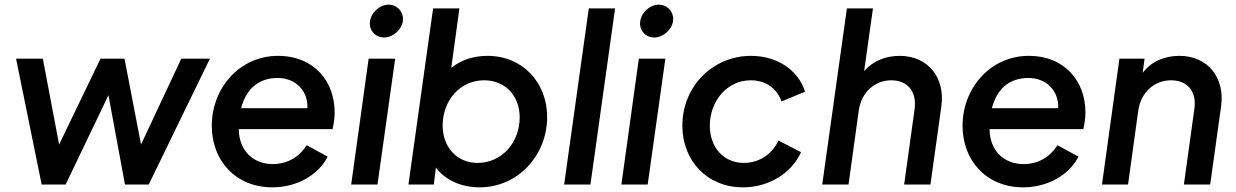

<svg xmlns="http://www.w3.org/2000/svg" viewBox="-20 -793 5313 825"><path d="M159 0H262L446 -384L517 0H619L882 -541H759L586 -172L515 -541H412L234 -172L164 -541H49Z M1150 12C1259 12 1350 -44 1388 -120L1298 -169C1268 -122 1219 -88 1152 -88C1069 -88 1007 -144 1006 -238H1409C1414 -260 1418 -287 1418 -310C1418 -442 1331 -553 1174 -553C1012 -553 890 -417 890 -252C890 -102 994 12 1150 12ZM1016 -328C1036 -406 1087 -458 1173 -458C1250 -458 1304 -403 1301 -328Z M1489 0H1602L1678 -541H1564ZM1570 -702C1564 -664 1592 -632 1630 -632C1668 -632 1705 -664 1711 -702C1716 -740 1688 -773 1650 -773C1612 -773 1575 -740 1570 -702Z M2041 12C2205 12 2331 -125 2331 -290C2331 -438 2226 -553 2075 -553C2014 -553 1960 -535 1919 -501L1954 -757H1841L1735 0H1844L1853 -73C1893 -19 1962 12 2041 12ZM1882 -254C1882 -360 1956 -448 2060 -448C2151 -448 2213 -381 2213 -289C2213 -181 2137 -93 2032 -93C1944 -93 1882 -160 1882 -254Z M2404 0H2517L2623 -757H2510Z M2650 0H2763L2839 -541H2725ZM2731 -702C2725 -664 2753 -632 2791 -632C2829 -632 2866 -664 2872 -702C2877 -740 2849 -773 2811 -773C2773 -773 2736 -740 2731 -702Z M3172 12C3285 12 3382 -50 3422 -139L3325 -189C3298 -131 3243 -93 3176 -93C3090 -93 3030 -159 3030 -253C3030 -356 3102 -448 3206 -448C3270 -448 3319 -413 3338 -357L3439 -399C3411 -491 3320 -553 3207 -553C3043 -553 2912 -422 2912 -253C2912 -101 3020 12 3172 12Z M3513 0H3626L3670 -318C3681 -398 3740 -448 3810 -448C3879 -448 3920 -400 3910 -325L3865 0H3978L4025 -337C4042 -461 3966 -553 3846 -553C3785 -553 3730 -531 3693 -487L3731 -757H3619Z M4376 12C4485 12 4576 -44 4614 -120L4524 -169C4494 -122 4445 -88 4378 -88C4295 -88 4233 -144 4232 -238H4635C4640 -260 4644 -287 4644 -310C4644 -442 4557 -553 4400 -553C4238 -553 4116 -417 4116 -252C4116 -102 4220 12 4376 12ZM4242 -328C4262 -406 4313 -458 4399 -458C4476 -458 4530 -403 4527 -328Z M4715 0H4827L4871 -318C4883 -398 4941 -448 5012 -448C5082 -448 5123 -400 5112 -325L5067 0H5180L5227 -337C5244 -461 5168 -553 5048 -553C4984 -553 4927 -529 4890 -480L4898 -541H4790Z"/></svg>

Font: Mluvka SemiBold
Style: Italic
Weight: 600
Italic angle: -8°
Designer: Modified by Jiří Krblich, Original typeface by Gumpita Rahayu
Foundry: Gumpita Rahayu & Jiří Krblich
Version: Version 2.000;Glyphs 3.1.1 (3134)